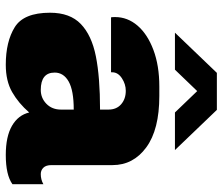

<svg xmlns="http://www.w3.org/2000/svg" viewBox="-73 -687 770 664"><g transform="rotate(90 312.0 -355.0)"><path d="M551 -359V-148Q551 -129 560 -120Q569 -111 582 -111Q601 -111 617 -120V-13Q585 10 516 10Q452 10 415 -11.5Q378 -33 369 -71Q337 -34 298.5 -12Q260 10 204 10Q124 10 74 -21Q24 -52 24 -143Q24 -212 63 -249.5Q102 -287 174.5 -301.5Q247 -316 359 -316V-345Q359 -373 340.5 -389Q322 -405 294 -405Q271 -405 250.5 -391.5Q230 -378 230 -358V-354H40Q39 -357 39 -368Q39 -411 68.5 -445.5Q98 -480 152.5 -500.5Q207 -521 279 -521H312Q428 -521 489.5 -476Q551 -431 551 -359ZM231 -159Q231 -111 291 -111Q319 -111 339 -130.5Q359 -150 359 -181V-225Q293 -225 262 -207.5Q231 -190 231 -159ZM499 -575H369L295 -652L221 -575H93L232 -720H360Z"/></g></svg>

Font: Chivo Black
Style: Regular
Weight: 900
Designer: Hector Gatti
Foundry: Omnibus-Type
Version: Version 1.007